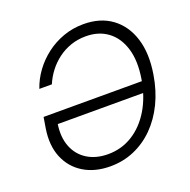

<svg xmlns="http://www.w3.org/2000/svg" viewBox="-131 -866 995 1005"><g transform="rotate(-20 366.0 -364.0)"><path d="M317.4 10.3Q231 10.3 169.2 -27.6Q107.4 -65.4 79.3 -133.5Q51.3 -201.7 65.9 -293L75.7 -352.5H649.9L639.6 -292H110.8L133.3 -296.4Q121.6 -222.2 143.1 -167.7Q164.6 -113.3 212.6 -83.5Q260.7 -53.7 327.6 -53.7Q402.3 -53.7 463.9 -91.8Q525.4 -129.9 567.4 -199.5Q609.4 -269 625 -363.8Q640.6 -460 619.9 -529.3Q599.1 -598.6 549.1 -636.2Q499 -673.8 426.8 -673.8Q381.8 -673.8 342.5 -660.2Q303.2 -646.5 270.8 -622.1Q238.3 -597.7 214.1 -565.9Q189.9 -534.2 174.8 -498H105Q121.6 -546.9 153.1 -590.1Q184.6 -633.3 228 -666.5Q271.5 -699.7 324.5 -718.8Q377.4 -737.8 437 -737.8Q530.8 -737.8 594.2 -691.2Q657.7 -644.5 684.1 -560.8Q710.4 -477.1 691.9 -364.3Q678.2 -279.3 644.8 -210.4Q611.3 -141.6 562 -92.3Q512.7 -43 450.7 -16.4Q388.7 10.3 317.4 10.3Z"/></g></svg>

Font: Inter 20pt Light
Style: Italic
Weight: 300
Italic angle: -9.3988°
Version: Version 4.001;git-66647c0bb